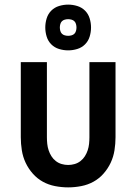

<svg xmlns="http://www.w3.org/2000/svg" viewBox="-20 -799 590 831"><path d="M275 12Q247 12 218.5 6.5Q190 1 165.5 -12.5Q141 -26 122 -47.5Q103 -69 91 -94.5Q79 -120 74.5 -148.5Q70 -177 70 -205V-530H183V-205Q183 -191 184.5 -176.5Q186 -162 190.5 -148.5Q195 -135 202.5 -123Q210 -111 221.5 -102Q233 -93 247 -89Q261 -85 275 -85Q289 -85 303 -89Q317 -93 328.5 -102Q340 -111 347.5 -123Q355 -135 359.5 -148.5Q364 -162 365.5 -176.5Q367 -191 367 -205V-530H480V-205Q480 -177 475.5 -148.5Q471 -120 459 -94.5Q447 -69 428 -47.5Q409 -26 384.5 -12.5Q360 1 331.5 6.5Q303 12 275 12ZM275 -581Q255 -581 235.5 -587Q216 -593 202 -607Q188 -621 182 -640.5Q176 -660 176 -680Q176 -700 182 -719.5Q188 -739 202 -753Q216 -767 235.5 -773Q255 -779 275 -779Q295 -779 314.5 -773Q334 -767 348 -753Q362 -739 368 -719.5Q374 -700 374 -680Q374 -660 368 -640.5Q362 -621 348 -607Q334 -593 314.5 -587Q295 -581 275 -581ZM275 -644Q282 -644 289.5 -646Q297 -648 302 -653Q307 -658 309 -665.5Q311 -673 311 -680Q311 -687 309 -694.5Q307 -702 302 -707Q297 -712 289.5 -714Q282 -716 275 -716Q268 -716 260.5 -714Q253 -712 248 -707Q243 -702 241 -694.5Q239 -687 239 -680Q239 -673 241 -665.5Q243 -658 248 -653Q253 -648 260.5 -646Q268 -644 275 -644Z"/></svg>

Font: Lode Term
Style: Bold
Weight: 700
Monospace: yes
Designer: Belleve Invis
Foundry: Belleve Invis
Version: Version 29.2.0